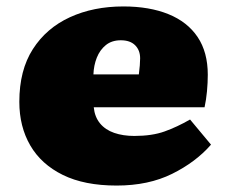

<svg xmlns="http://www.w3.org/2000/svg" viewBox="-20 -562 710 596"><path d="M342 14Q242 14 175 -19Q108 -52 74 -110.5Q40 -169 40 -246Q40 -344 82 -409.5Q124 -475 197 -508.5Q270 -542 363 -542Q444 -542 503 -518Q562 -494 593.5 -447Q625 -400 625 -330Q625 -305 622.5 -278.5Q620 -252 615 -229H271Q274 -199 290.5 -179Q307 -159 334.5 -149.5Q362 -140 397 -140Q452 -140 491 -154Q530 -168 570 -191L635 -113Q588 -59 514.5 -22.5Q441 14 342 14ZM270 -331H411Q413 -347 414 -359Q415 -371 415 -381Q415 -406 399.5 -421.5Q384 -437 355 -437Q327 -437 308.5 -422Q290 -407 280.5 -383Q271 -359 270 -331Z"/></svg>

Font: Literata Variable Black
Style: Regular
Weight: 900
Designer: Latin by Veronika Burian and Jose Scaglione. Greek by Irene Vlachou. Cyrillic by Vera Evstafieva.
Foundry: TypeTogether
Version: Version 3.021